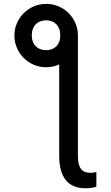

<svg xmlns="http://www.w3.org/2000/svg" viewBox="-20 -781 580 1005"><path d="M55.4 -595.2Q55.4 -629.3 68.5 -659.4Q81.7 -689.6 104.2 -712.2Q126.8 -734.7 157.1 -747.7Q187.5 -760.7 221.6 -760.7Q256 -760.7 286.2 -747.9Q316.4 -735.1 339 -712.7Q361.5 -690.3 374.6 -660.2Q387.8 -630 387.8 -595.2V34.1Q387.8 59.3 392 76.3Q396.3 93.4 404.5 103.9Q412.6 114.3 424.9 119Q437.1 123.6 453.1 123.6Q459.5 123.6 468.2 122.5Q476.9 121.4 484.4 119.3V196Q479 198.2 471.9 199.8Q464.8 201.3 457 202.4Q449.2 203.5 441.6 204Q433.9 204.5 427.6 204.5Q358 204.5 323.9 161Q289.8 117.5 289.8 34.1V-443.9Q257.5 -429 221.6 -429Q187.5 -429 157.1 -441.9Q126.8 -454.9 104.2 -477.5Q81.7 -500 68.5 -530.4Q55.4 -560.7 55.4 -595.2ZM146.3 -596.6Q146.3 -577.1 152.2 -562.3Q158 -547.6 168.1 -537.8Q178.3 -528.1 191.9 -523.3Q205.6 -518.5 221.6 -518.5Q237.2 -518.5 250.5 -523.3Q263.8 -528.1 274 -537.8Q284.1 -547.6 289.8 -562.3Q295.5 -577.1 295.5 -596.6Q295.5 -615.8 289.8 -630.3Q284.1 -644.9 274 -654.8Q263.8 -664.8 250.5 -669.7Q237.2 -674.7 221.6 -674.7Q205.6 -674.7 191.9 -669.7Q178.3 -664.8 168.1 -654.8Q158 -644.9 152.2 -630.3Q146.3 -615.8 146.3 -596.6Z"/></svg>

Font: Inter P
Style: Regular
Weight: 400
Designer: Rasmus Andersson
Foundry: rsms
Version: Version 3.018;git-588b23468